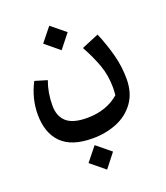

<svg xmlns="http://www.w3.org/2000/svg" viewBox="-168 -599 1021 1183"><g transform="rotate(-20 342.0 -7.5)"><path d="M312 259H311Q174 259 108 192.5Q42 126 42 5Q42 -99 93 -197L173 -173Q146 -100 146 -15Q146 54 187.5 91.5Q229 129 322 129Q449 129 532 57Q535 32 535 7Q535 -73 510 -142Q485 -211 444 -285L557 -332Q591 -251 611.5 -173Q632 -95 632 -15Q632 77 587.5 138.5Q543 200 470.5 229.5Q398 259 312 259ZM234 393 307 302 400 378 328 470ZM223 -394 296 -485 389 -409 316 -317Z"/></g></svg>

Font: FiraGO Medium
Style: Italic
Weight: 500
Italic angle: -8°
Designer: bBox Type GmbH
Foundry: bBox Type GmbH
Version: Version 1.001